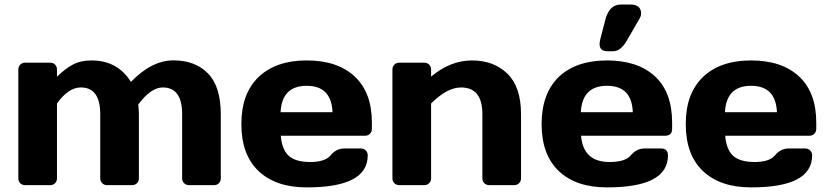

<svg xmlns="http://www.w3.org/2000/svg" viewBox="-20 -809 3617 839"><path d="M60.1 -29.8V-504.9Q60.1 -518.1 68.6 -526.6Q77.1 -535.2 89.8 -535.2H199.2Q212.4 -535.2 220.7 -526.6Q229 -518.1 229 -504.9V-474.1Q264.2 -508.3 298.1 -526.6Q332 -544.9 379.9 -544.9Q493.7 -544.9 552.2 -451.2Q643.1 -545.4 738.5 -545.2Q834 -544.9 889.4 -487.5Q944.8 -430.2 944.8 -310.1V-29.8Q944.8 -16.6 936.5 -8.3Q928.2 0 915 0H806.2Q793 0 784.4 -8.5Q775.9 -17.1 775.9 -29.8V-310.1Q775.9 -427.2 690.9 -426.8Q639.2 -426.8 584 -352.1Q586.9 -331.1 586.9 -310.1V-29.8Q586.9 -16.6 578.4 -8.3Q569.8 0 557.1 0H448.2Q435.1 0 426.5 -8.5Q418 -17.1 418 -29.8V-310.1Q418 -427.2 333 -426.8Q278.8 -426.8 229 -356.9V-29.8Q229 -16.6 220.5 -8.3Q211.9 0 199.2 0H89.8Q76.7 0 68.4 -8.3Q60.1 -16.6 60.1 -29.8Z M1605 -273.9V-246.1Q1605 -232.9 1596.4 -224.4Q1587.9 -215.8 1574.7 -215.8H1207Q1211.9 -155.8 1241.5 -128.4Q1271 -101.1 1335.9 -101.1Q1400.9 -101.1 1424.8 -130.4Q1448.7 -159.7 1483.9 -160.2H1556.6Q1569.8 -160.2 1578.4 -151.6Q1586.9 -143.1 1586.9 -129.9Q1586.9 10.3 1319.8 9.8Q1185.1 9.8 1109.9 -61.5Q1034.7 -132.8 1034.7 -266.8Q1034.7 -400.9 1110.4 -472.9Q1186 -544.9 1320.3 -544.9Q1454.6 -544.9 1529.8 -474.9Q1605 -404.8 1605 -273.9ZM1206.1 -318.8H1433.1Q1428.2 -434.1 1320.1 -434.1Q1211.9 -434.1 1206.1 -318.8Z M1694.8 -29.8V-504.9Q1694.8 -518.1 1703.4 -526.6Q1711.9 -535.2 1724.6 -535.2H1834Q1846.7 -535.2 1855.2 -526.6Q1863.8 -518.1 1863.8 -504.9V-474.1Q1947.8 -544.9 2042.7 -544.9Q2137.7 -544.9 2197.3 -487.1Q2256.8 -429.2 2256.8 -310.1V-29.8Q2256.8 -17.1 2248.3 -8.5Q2239.7 0 2226.6 0H2117.7Q2105 0 2096.4 -8.5Q2087.9 -17.1 2087.9 -29.8V-310.1Q2087.9 -426.8 1994.6 -426.8Q1933.6 -426.8 1863.8 -356.9V-29.8Q1863.8 -17.1 1855.2 -8.5Q1846.7 0 1834 0H1724.6Q1711.9 0 1703.4 -8.5Q1694.8 -17.1 1694.8 -29.8Z M2422.9 -474.1Q2499 -544.9 2632.8 -544.9Q2766.6 -544.9 2841.8 -475.6Q2917 -406.2 2917 -273.9V-246.1Q2917 -216.3 2886.7 -215.8H2519Q2528.8 -100.6 2644 -101.1Q2712.9 -101.1 2736.8 -130.4Q2760.7 -159.7 2795.9 -160.2H2868.7Q2898.4 -160.2 2898.9 -129.9Q2898.9 10.3 2631.8 9.8Q2497.1 9.8 2421.9 -61.5Q2346.7 -132.8 2346.7 -266.8Q2346.7 -400.9 2422.9 -474.1ZM2518.1 -318.8H2745.1Q2741.2 -434.1 2632.6 -434.1Q2523.9 -434.1 2518.1 -318.8ZM2604 -641.1 2627.9 -732.9Q2647 -789.1 2691.9 -789.1H2735.8Q2768.1 -789.1 2777.8 -768.6Q2781.7 -760.7 2781.7 -749.5Q2781.7 -738.3 2772 -723.1L2718.8 -630.9Q2691.9 -585 2658.7 -585H2635.7Q2599.6 -585 2600.1 -616.7Q2600.1 -627 2604 -641.1Z M3546.9 -273.9V-246.1Q3546.9 -232.9 3538.3 -224.4Q3529.8 -215.8 3516.6 -215.8H3148.9Q3153.8 -155.8 3183.3 -128.4Q3212.9 -101.1 3277.8 -101.1Q3342.8 -101.1 3366.7 -130.4Q3390.6 -159.7 3425.8 -160.2H3498.5Q3511.7 -160.2 3520.3 -151.6Q3528.8 -143.1 3528.8 -129.9Q3528.8 10.3 3261.7 9.8Q3127 9.8 3051.8 -61.5Q2976.6 -132.8 2976.6 -266.8Q2976.6 -400.9 3052.2 -472.9Q3127.9 -544.9 3262.2 -544.9Q3396.5 -544.9 3471.7 -474.9Q3546.9 -404.8 3546.9 -273.9ZM3147.9 -318.8H3375Q3370.1 -434.1 3262 -434.1Q3153.8 -434.1 3147.9 -318.8Z"/></svg>

Font: Days One
Style: Regular
Weight: 400
Designer: Alexander Kalachev, Alexey Maslov, Jovanny Lemonad
Foundry: Alexander Kalachev, Alexey Maslov, Jovanny Lemonad
Version: Version 1.002